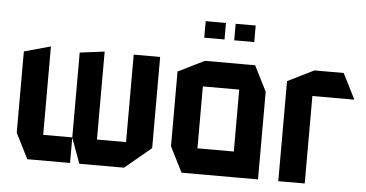

<svg xmlns="http://www.w3.org/2000/svg" viewBox="-49 -780 1654 868"><g transform="rotate(5 778.0 -346.0)"><path d="M540 0V-513H660V-99L541 0ZM102 0 44 -115V-116H296V0ZM44 -116V-484L163 -517H164V-116ZM338 0 296 -115V-116H540V0ZM296 -116V-501L407 -515H408V-116Z M864 -397V-513H1091L1149 -398V-397ZM802 0 744 -115V-116H1029V0ZM744 -116V-454L863 -513H864V-116ZM1029 0V-397H1149V0ZM987 -617V-692H1078V-617ZM851 -617V-692H943V-617Z M1241 0V-454L1360 -513H1361V0ZM1361 -397V-513H1493L1551 -398V-397Z"/></g></svg>

Font: Foldit Medium
Style: Regular
Weight: 500
Version: Version 1.003